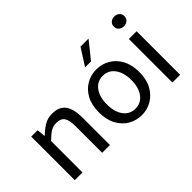

<svg xmlns="http://www.w3.org/2000/svg" viewBox="-89 -1111 1518 1518"><g transform="rotate(-45 670.0 -351.5)"><path d="M81.1 0V-486.8H152.3L159.7 -417H163.1Q197.3 -451.7 236.3 -475.3Q275.4 -499 325.7 -499Q404.3 -499 439.2 -450.9Q474.1 -402.8 474.1 -309.6V0H387.2V-297.9Q387.2 -365.2 367.2 -394.5Q347.2 -423.8 297.9 -423.8Q261.2 -423.8 232.2 -405.5Q203.1 -387.2 167.5 -351.1V0Z M820.3 12.2Q759.3 12.2 708 -17.6Q656.7 -47.4 625.7 -104.5Q594.7 -161.6 594.7 -243.2Q594.7 -326.2 625.7 -383.1Q656.7 -439.9 708 -469.5Q759.3 -499 820.3 -499Q881.3 -499 932.6 -469.5Q983.9 -439.9 1015.4 -383.1Q1046.9 -326.2 1046.9 -243.2Q1046.9 -161.6 1015.4 -104.5Q983.9 -47.4 932.6 -17.6Q881.3 12.2 820.3 12.2ZM820.3 -60.1Q883.3 -60.1 920.4 -110.1Q957.5 -160.2 957.5 -243.2Q957.5 -327.1 920.4 -377.2Q883.3 -427.2 820.3 -427.2Q757.8 -427.2 720.9 -377.2Q684.1 -327.1 684.1 -243.2Q684.1 -160.2 720.9 -110.1Q757.8 -60.1 820.3 -60.1ZM769.5 -573.2 859.9 -714.8H949.7L835.9 -573.2Z M1172.9 0V-486.8H1259.3V0ZM1216.8 -585Q1191.9 -585 1174.8 -600.3Q1157.7 -615.7 1157.7 -639.6Q1157.7 -664.6 1174.8 -679.4Q1191.9 -694.3 1216.8 -694.3Q1241.7 -694.3 1258.8 -679.4Q1275.9 -664.6 1275.9 -639.6Q1275.9 -615.7 1258.8 -600.3Q1241.7 -585 1216.8 -585Z"/></g></svg>

Font: Varta Medium
Style: Regular
Weight: 500
Designer: Joana Correia, Viktoriya Grabowska, Eben Sorkin
Foundry: Sorkin Type Co.
Version: Version 1.004